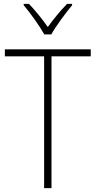

<svg xmlns="http://www.w3.org/2000/svg" viewBox="-20 -968 493 988"><path d="M208 -791H244C268 -834 317 -900 351 -941V-948H325C289 -911 255 -869 226 -829C198 -869 161 -915 129 -948H102V-941C135 -903 183 -835 208 -791ZM245 0V-678H447V-714H5V-678H207V0Z"/></svg>

Font: Noto Sans Thai Looped SemiCondensed ExtraLight
Style: Regular
Weight: 200
Width: 4
Designer: Sasikarn Vongin, Ben Mitchell
Foundry: The Fontpad Ltd
Version: Version 1.001